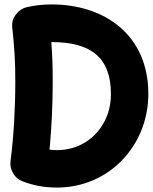

<svg xmlns="http://www.w3.org/2000/svg" viewBox="-20 -761 684 857"><path d="M99.6 -729C81.5 -725.1 65.9 -714.8 52.2 -697.8C38.1 -680.7 32.2 -660.6 34.7 -638.7C44.4 -544.4 48.3 -492.2 48.3 -396C48.3 -337.4 46.4 -276.9 43 -214.4C39.1 -151.4 33.7 -93.8 26.9 -41C24.4 -23.9 28.3 -6.8 37.6 10.7C46.9 28.3 61 40.5 79.6 47.9C127.9 66.9 179.2 76.2 232.9 76.2C350.1 76.2 451.2 30.3 525.4 -46.4C599.1 -123 642.1 -227.1 642.1 -342.3C642.1 -602.5 449.7 -741.2 210.4 -741.2C172.4 -741.2 135.3 -737.3 99.6 -729ZM209 -574.2C209.5 -573.7 210 -573.2 210.4 -573.2C387.7 -573.2 475.1 -502 475.1 -342.3C475.1 -293.9 464.4 -251 443.4 -213.4C400.9 -137.2 325.2 -90.8 232.9 -90.8C222.7 -90.8 211.4 -92.3 201.2 -92.8C210.4 -192.9 215.3 -293.9 215.3 -396C215.3 -464.4 213.4 -517.6 209 -574.2Z"/></svg>

Font: Mikhak Black
Style: Regular
Weight: 900
Designer: Amin Abedi
Version: Version 3.2